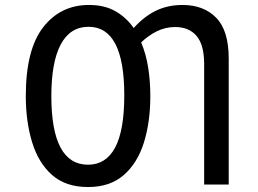

<svg xmlns="http://www.w3.org/2000/svg" viewBox="-20 -744 1040 774"><path d="M335 10Q245 10 190 -38.5Q135 -87 109.5 -170.5Q84 -254 84 -357Q84 -544 154 -634Q224 -724 339 -724Q401 -724 445 -699Q489 -674 519 -631Q560 -677 608 -700.5Q656 -724 716 -724Q801 -724 851.5 -672.5Q902 -621 902 -508V0H803V-486Q803 -563 772.5 -599Q742 -635 686 -635Q647 -635 612.5 -618Q578 -601 549 -573Q569 -526 577.5 -470.5Q586 -415 586 -357Q586 -252 560 -169Q534 -86 478.5 -38Q423 10 335 10ZM335 -80Q407 -80 444 -149Q481 -218 481 -360Q481 -636 337 -636Q263 -636 225 -565Q187 -494 187 -357Q187 -80 335 -80Z"/></svg>

Font: Noto Sans Mono ExtraCondensed Medium
Style: Regular
Weight: 500
Width: 2
Designer: Monotype Design Team
Foundry: Monotype Imaging Inc.
Version: Version 2.014